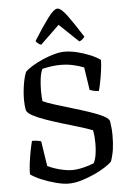

<svg xmlns="http://www.w3.org/2000/svg" viewBox="-62 -1003 713 1049"><g transform="rotate(-5 294.0 -479.0)"><path d="M271 0Q243 0 202.5 -10.5Q162 -21 124 -37Q86 -53 65 -69Q65 -98 69.5 -131.5Q74 -165 80 -196.5Q86 -228 92 -250Q112 -250 125 -247.5Q138 -245 142 -243L163 -106Q179 -98 202.5 -90Q226 -82 251.5 -77Q277 -72 296 -72Q325 -72 360 -80.5Q395 -89 417 -99Q427 -117 431.5 -145.5Q436 -174 436 -204Q436 -223 434.5 -243Q433 -263 429 -279Q398 -291 354.5 -304Q311 -317 264.5 -331Q218 -345 176.5 -359.5Q135 -374 107 -389Q79 -404 73 -420Q71 -432 69.5 -446Q68 -460 68 -475Q68 -518 75 -561Q82 -604 93 -629Q108 -644 134.5 -660Q161 -676 192.5 -689.5Q224 -703 255 -711.5Q286 -720 310 -720Q343 -720 380 -711Q417 -702 450.5 -688Q484 -674 506 -658Q506 -634 501.5 -601Q497 -568 491 -537.5Q485 -507 480 -490Q465 -490 451 -493.5Q437 -497 430 -500L411 -625Q383 -636 351 -643Q319 -650 282 -650Q238 -650 183 -637Q173 -616 169 -584.5Q165 -553 165 -519Q165 -488 168 -461Q192 -450 235 -436.5Q278 -423 327 -408.5Q376 -394 421 -379Q466 -364 495.5 -348.5Q525 -333 527 -317Q531 -288 532 -274Q533 -260 533 -243Q533 -201 528.5 -168Q524 -135 512 -100Q501 -88 475 -71Q449 -54 414 -38Q379 -22 342 -11Q305 0 271 0ZM188 -769Q178 -772 170 -779Q162 -786 159 -792Q206 -867 240 -912.5Q274 -958 293 -958Q313 -958 346.5 -912Q380 -866 427 -792Q423 -787 415.5 -779.5Q408 -772 397 -769L292 -869Z"/></g></svg>

Font: Texturina 72pt Medium
Style: Regular
Weight: 500
Designer: Guillermo Torres Carreño
Foundry: Omnibus-Type
Version: Version 1.002; ttfautohint (v1.8.3)